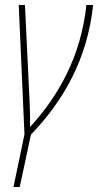

<svg xmlns="http://www.w3.org/2000/svg" viewBox="-20 -547 393 769"><path d="M34 202H59L104 -8C234 -143 330 -310 353 -527H326C304 -318 212 -161 102 -40H100C101 -68 100 -111 99 -129L80 -527H55L78 -9Z"/></svg>

Font: Noto Sans Condensed Thin
Style: Italic
Weight: 100
Width: 3
Italic angle: -12°
Designer: Monotype Design Team
Foundry: Monotype Imaging Inc.
Version: Version 2.013